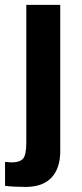

<svg xmlns="http://www.w3.org/2000/svg" viewBox="-36 -548 333 776"><path d="M67.4 207.5Q18.6 207.5 -15.6 203.1V106.4L9.3 108.4Q44.4 108.4 57.4 93Q70.3 77.6 70.3 29.3V-528.3H207.5V62.5Q207.5 132.3 172.1 169.9Q136.7 207.5 67.4 207.5Z"/></svg>

Font: Liberation Sans
Style: Bold
Weight: 700
Designer: Steve Matteson
Foundry: Ascender Corporation
Version: Version 2.1.5